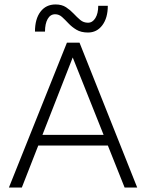

<svg xmlns="http://www.w3.org/2000/svg" viewBox="-20 -842 656 862"><path d="M229.5 -822Q186.5 -822 161.8 -789.5Q137 -757 137 -700H182Q182 -735.5 194 -756.8Q206 -778 227.5 -778Q245 -778 258.8 -765.5Q272.5 -753 287.5 -737Q302.5 -721 323.2 -708.5Q344 -696 375 -696Q415 -696 439.5 -728.8Q464 -761.5 464 -816H421Q421 -781.5 408.2 -760.8Q395.5 -740 375 -740Q355 -740 340.2 -752.5Q325.5 -765 310.5 -781Q295.5 -797 276.5 -809.5Q257.5 -822 229.5 -822ZM128.5 -236.5V-188.5H481V-236.5ZM596 0 337 -650.5H280.5L20 0H78L306.5 -584L539.5 0Z"/></svg>

Font: Overused Grotesk Light
Style: Regular
Weight: 300
Designer: RandomMaerks
Version: Version 0.005